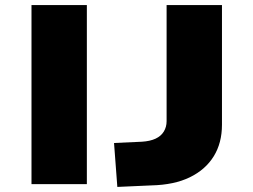

<svg xmlns="http://www.w3.org/2000/svg" viewBox="-20 -725 998 756"><path d="M104 0V-705H322V0ZM442 11 429 -162 539 -167Q571 -169 592.5 -179Q614 -189 625 -207Q636 -225 636 -248V-705H854V-234Q854 -162 821.5 -109.5Q789 -57 727.5 -27Q666 3 576 5Z"/></svg>

Font: Nunito Sans 7pt Expanded Black
Style: Regular
Weight: 900
Width: 7
Designer: Vernon Adams
Foundry: Vernon Adams
Version: Version 3.101;gftools[0.9.27]